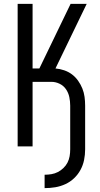

<svg xmlns="http://www.w3.org/2000/svg" viewBox="-20 -755 515 990"><path d="M210 215V146Q228 146 245.5 143Q263 140 278.5 132Q294 124 307 111.5Q320 99 328 83.5Q336 68 339 50.5Q342 33 342 15V-210Q342 -232 337.5 -254Q333 -276 320.5 -294.5Q308 -313 287.5 -323Q267 -333 245 -333H148V0H71V-735H148V-402H183L344 -735H427L266 -402Q289 -400 311 -392.5Q333 -385 351 -371.5Q369 -358 382.5 -339Q396 -320 404.5 -299Q413 -278 416 -255.5Q419 -233 419 -210V15Q419 43 413.5 70Q408 97 395 121Q382 145 362 164Q342 183 317 194.5Q292 206 265 210.5Q238 215 210 215Z"/></svg>

Font: Iosevka QP
Style: Regular
Weight: 400
Designer: Belleve Invis
Foundry: Belleve Invis
Version: Version 20.0.0; ttfautohint (v1.8.4)